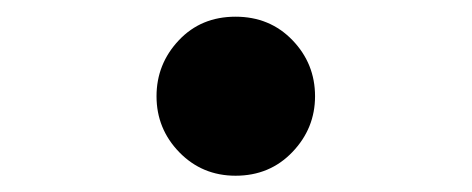

<svg xmlns="http://www.w3.org/2000/svg" viewBox="-20 -480 565 230"><path d="M357.4 -364.7Q357.4 -326.2 330.3 -297.9Q303.2 -269.5 262.2 -269.5Q222.2 -269.5 194.8 -297.6Q167.5 -325.7 167.5 -364.7Q167.5 -403.3 194.1 -431.6Q220.7 -460 262.2 -460Q303.2 -460 330.3 -431.9Q357.4 -403.8 357.4 -364.7Z"/></svg>

Font: Anka/Coder Condensed
Style: Bold
Weight: 700
Width: 4
Monospace: yes
Version: Version 001.100